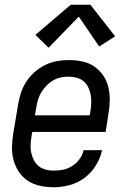

<svg xmlns="http://www.w3.org/2000/svg" viewBox="-20 -781 540 809"><path d="M206 8Q177 8 149 2Q121 -4 98.5 -18.5Q76 -33 60.5 -55.5Q45 -78 37.5 -105Q30 -132 30.5 -161Q31 -190 36 -219L56 -339Q60 -364 68 -389Q76 -414 90.5 -436.5Q105 -459 125.5 -477Q146 -495 170 -507Q194 -519 219.5 -523.5Q245 -528 270 -528Q299 -528 327 -522Q355 -516 377 -501Q399 -486 414.5 -463.5Q430 -441 436.5 -414Q443 -387 442.5 -358.5Q442 -330 437 -301L425 -225H116L113 -208Q110 -190 109 -172.5Q108 -155 111.5 -138Q115 -121 122.5 -106.5Q130 -92 142.5 -81.5Q155 -71 172 -66.5Q189 -62 206 -62Q226 -62 246 -66Q266 -70 284 -81.5Q302 -93 315 -110.5Q328 -128 332 -148H410Q403 -115 384 -84Q365 -53 336 -31.5Q307 -10 273 -1Q239 8 206 8ZM358 -295 361 -312Q364 -330 364.5 -347.5Q365 -365 362 -381.5Q359 -398 352 -413Q345 -428 332.5 -438.5Q320 -449 303 -453.5Q286 -458 269 -458Q252 -458 235.5 -454.5Q219 -451 203.5 -442Q188 -433 175.5 -420Q163 -407 154 -392Q145 -377 140 -360.5Q135 -344 133 -328L127 -295ZM185 -580 129 -634 278 -761H361L465 -628L398 -585L312 -711Z"/></svg>

Font: Iosevka SS04 Oblique
Style: Regular
Weight: 400
Italic angle: -9°
Monospace: yes
Designer: Belleve Invis
Foundry: Belleve Invis
Version: Version 19.0.0; ttfautohint (v1.8.4)